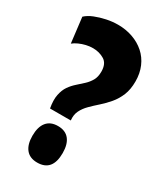

<svg xmlns="http://www.w3.org/2000/svg" viewBox="-176 -743 701 825"><g transform="rotate(30 175.0 -330.5)"><path d="M84 -216Q77 -255 82.5 -282Q88 -309 100.5 -327Q113 -345 129.5 -359.5Q146 -374 161 -388Q176 -402 186 -419.5Q196 -437 196 -463Q196 -503 171 -518Q146 -533 115 -533Q98 -533 81 -529Q64 -525 48.5 -518Q33 -511 22 -502L7 -627Q23 -642 48 -652Q73 -662 101.5 -668Q130 -674 158 -674Q197 -674 231 -662Q265 -650 290.5 -627.5Q316 -605 330 -572.5Q344 -540 344 -500Q344 -460 332 -431Q320 -402 301 -379.5Q282 -357 261 -338.5Q240 -320 222 -302Q204 -284 194 -263.5Q184 -243 187 -216ZM152 13Q115 13 96 -10.5Q77 -34 77 -77Q77 -121 96 -144.5Q115 -168 152 -168Q189 -168 208 -144.5Q227 -121 227 -77Q227 13 152 13Z"/></g></svg>

Font: Bricolage Grotesque Condensed ExtraBold
Style: Regular
Weight: 800
Width: 3
Designer: Mathieu Triay
Foundry: Atelier Triay
Version: Version 1.000;gftools[0.9.30]